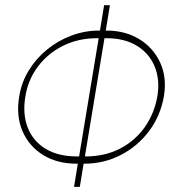

<svg xmlns="http://www.w3.org/2000/svg" viewBox="-20 -732 691 752"><path d="M309.7 -90.9H307.5L292.6 0H269.9L284.8 -90.9H281.2Q204.9 -90.6 149.3 -124.6Q93.8 -158.7 68 -218.6Q42.3 -278.4 55.4 -355.1Q64.3 -410.2 93.2 -457Q122.2 -503.9 165 -538.5Q207.7 -573.2 259.4 -592.5Q311.1 -611.9 365.1 -612.2H371.4L387.8 -711.6H410.5L394.2 -612.2H399.1Q470.9 -611.9 525.4 -578.7Q579.9 -545.5 606.9 -487.7Q633.9 -430 622.2 -356.5Q609 -278.4 563.6 -218.2Q518.1 -158 451.9 -124.3Q385.7 -90.6 309.7 -90.9ZM284.1 -119.3H289.8L366.5 -582.4H360.8Q286.2 -582.4 226.4 -552.4Q166.5 -522.4 128.2 -470.9Q89.8 -419.4 79.5 -355.1Q67.8 -286.6 88.2 -233.1Q108.7 -179.7 158.4 -149.3Q208.1 -119 284.1 -119.3ZM389.2 -582.4 312.5 -119.3Q389.9 -119 449.6 -149.7Q509.2 -180.4 547.1 -234.2Q584.9 -288 596.6 -356.5Q606.9 -420.8 585.6 -471.9Q564.3 -523.1 516 -552.7Q467.7 -582.4 396.3 -582.4Z"/></svg>

Font: Inter Thin  BETA
Style: Italic
Weight: 100
Italic angle: -9.39999°
Designer: Rasmus Andersson
Foundry: rsms
Version: Version 3.011;git-f93a4a705